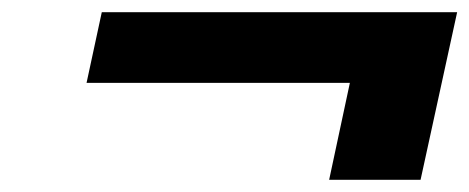

<svg xmlns="http://www.w3.org/2000/svg" viewBox="-20 -440 770 315"><path d="M670 -145 730 -420H147L122 -304H554L520 -145Z"/></svg>

Font: LT Wave Bold
Style: Italic
Weight: 700
Designer: Daniel Lyons
Version: Version 2.5 (Glyphs App)